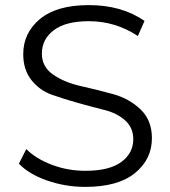

<svg xmlns="http://www.w3.org/2000/svg" viewBox="-20 -726 667 752"><path d="M314 6Q236 6 164.5 -19Q93 -44 54 -85L83 -142Q121 -104 183.5 -80.5Q246 -57 314 -57Q408 -57 455 -91.5Q502 -126 502 -181Q502 -226 470 -254.5Q438 -283 390 -295Q342 -307 286.5 -322.5Q231 -338 183 -355Q135 -372 103 -412.5Q71 -453 71 -514Q71 -597 136.5 -651.5Q202 -706 328 -706Q457 -706 546 -644L520 -585Q432 -643 328 -643Q237 -643 190.5 -607.5Q144 -572 144 -516Q144 -464 188.5 -433.5Q233 -403 296 -389Q359 -375 422.5 -357.5Q486 -340 530.5 -297.5Q575 -255 575 -185Q575 -102 508.5 -48Q442 6 314 6Z"/></svg>

Font: mBank
Style: Regular
Weight: 400
Designer: Julieta Ulanovsky
Foundry: Julieta Ulanovsky
Version: Version 7.200;PS 007.200;hotconv 1.0.88;makeotf.lib2.5.64775